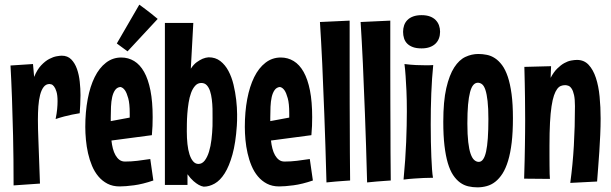

<svg xmlns="http://www.w3.org/2000/svg" viewBox="-20 -785 2614 821"><path d="M320.8 -300.8Q305.2 -298.3 288.1 -294.9Q273.4 -292 254.9 -287.1Q236.3 -282.2 217.8 -275.9Q222.7 -300.3 224.4 -318.6Q226.1 -336.9 226.1 -352.1Q226.1 -378.4 221.4 -393.3Q216.8 -408.2 210.9 -415.5Q205.1 -422.9 199.5 -424.3Q193.8 -425.8 191.9 -425.8Q176.3 -425.8 166.5 -412.8Q156.7 -399.9 151.4 -378.7Q146 -357.4 144 -330.1Q142.1 -302.7 142.1 -273.9Q142.1 -253.4 142.6 -232.9Q143.1 -212.4 144 -191.9L150.9 0L38.1 7.8Q38.1 -109.9 35.9 -204.3Q33.7 -298.8 31.2 -365.7Q28.3 -443.8 24.9 -504.9L121.1 -511.2L126 -456.1Q138.7 -487.3 156 -505.6Q173.3 -523.9 190.7 -533Q208 -542 222.4 -544.4Q236.8 -546.9 244.1 -546.9Q269 -546.9 284.7 -531Q300.3 -515.1 309.1 -490.2Q317.9 -465.3 321 -435.5Q324.2 -405.8 324.2 -377.9Q324.2 -356 323 -336.2Q321.8 -316.4 320.8 -300.8Z M635.7 -13.2Q590.3 2.4 553 7.3Q515.6 12.2 491.7 12.2Q461.9 12.2 439.5 0.5Q417 -11.2 400.6 -30.8Q384.3 -50.3 373.5 -75.9Q362.8 -101.6 356.4 -129.9Q350.1 -158.2 347.4 -187.3Q344.7 -216.3 344.7 -242.2Q344.7 -306.6 355 -361.1Q365.2 -415.5 384.8 -455.1Q404.3 -494.6 433.1 -516.8Q461.9 -539.1 498.5 -539.1Q528.8 -539.1 553.7 -523.9Q578.6 -508.8 596.2 -477.5Q613.8 -446.3 623.3 -398.2Q632.8 -350.1 632.8 -284.2Q632.8 -265.6 632.1 -246.6Q631.3 -227.5 629.4 -207L456.5 -184.1Q458.5 -166 462.6 -149.9Q466.8 -133.8 473.9 -121.3Q481 -108.9 490.7 -101.6Q500.5 -94.2 514.6 -94.2Q541 -94.2 567.4 -97.4Q593.8 -100.6 622.6 -105ZM453.6 -267.1 534.7 -282.2V-300.8Q534.7 -342.3 528.3 -365Q522 -387.7 514.6 -398.4Q505.9 -411.1 494.6 -413.1Q480.5 -411.6 472.2 -399.9Q463.9 -388.2 459.7 -369.9Q455.6 -351.6 454.6 -328.6Q453.6 -305.7 453.6 -282.2ZM575.7 -765.1Q587.9 -756.3 601.8 -745.8Q615.7 -735.4 627.4 -726.1Q641.1 -715.3 654.3 -704.1L525.4 -565.4L479.5 -599.1Z M992.7 -247.1Q987.8 -173.8 973.9 -124Q960 -74.2 940.7 -43.7Q921.4 -13.2 897.9 0Q874.5 13.2 851.1 13.2Q840.8 11.7 829.6 5.4Q819.8 0 807.4 -10.7Q794.9 -21.5 781.7 -40V5.9H685.1V-687H806.6L795.9 -491.2Q808.1 -509.8 821.5 -519.3Q835 -528.8 846.2 -533.7Q859.4 -539.1 872.1 -540Q901.4 -540 922.1 -523.9Q942.9 -507.8 956.8 -481.7Q970.7 -455.6 978.5 -423.1Q986.3 -390.6 990 -358.2Q993.7 -325.7 993.9 -296.1Q994.1 -266.6 992.7 -247.1ZM888.7 -246.1Q888.7 -260.7 888.9 -280Q889.2 -299.3 888.7 -319.8Q888.2 -340.3 885.7 -360.1Q883.3 -379.9 878.2 -395.5Q873 -411.1 864 -420.7Q855 -430.2 840.8 -430.2Q825.2 -430.2 814.5 -418.2Q803.7 -406.2 796.9 -387.5Q790 -368.7 786.4 -345.2Q782.7 -321.8 781 -298.8Q779.3 -275.9 779.1 -255.6Q778.8 -235.4 778.8 -223.1Q778.8 -194.3 781.5 -169.2Q784.2 -144 790.3 -125Q796.4 -106 805.9 -95Q815.4 -84 828.6 -84Q844.2 -84 855.5 -98.6Q866.7 -113.3 873.8 -136.5Q880.9 -159.7 884.3 -188.5Q887.7 -217.3 888.7 -246.1Z M1317.9 -13.2Q1272.5 2.4 1235.1 7.3Q1197.8 12.2 1173.8 12.2Q1144 12.2 1121.6 0.5Q1099.1 -11.2 1082.8 -30.8Q1066.4 -50.3 1055.7 -75.9Q1044.9 -101.6 1038.6 -129.9Q1032.2 -158.2 1029.5 -187.3Q1026.9 -216.3 1026.9 -242.2Q1026.9 -306.6 1037.1 -361.1Q1047.4 -415.5 1066.9 -455.1Q1086.4 -494.6 1115.2 -516.8Q1144 -539.1 1180.7 -539.1Q1210.9 -539.1 1235.8 -523.9Q1260.7 -508.8 1278.3 -477.5Q1295.9 -446.3 1305.4 -398.2Q1314.9 -350.1 1314.9 -284.2Q1314.9 -265.6 1314.2 -246.6Q1313.5 -227.5 1311.5 -207L1138.7 -184.1Q1140.6 -166 1144.8 -149.9Q1148.9 -133.8 1156 -121.3Q1163.1 -108.9 1172.9 -101.6Q1182.6 -94.2 1196.8 -94.2Q1223.1 -94.2 1249.5 -97.4Q1275.9 -100.6 1304.7 -105ZM1135.7 -267.1 1216.8 -282.2V-300.8Q1216.8 -342.3 1210.4 -365Q1204.1 -387.7 1196.8 -398.4Q1188 -411.1 1176.8 -413.1Q1162.6 -411.6 1154.3 -399.9Q1146 -388.2 1141.8 -369.9Q1137.7 -351.6 1136.7 -328.6Q1135.7 -305.7 1135.7 -282.2Z M1477.1 -13.2Q1464.4 -12.7 1448.2 -11.2Q1434.6 -10.3 1416.3 -8.8Q1397.9 -7.3 1376 -4.9Q1371.6 -170.4 1366.7 -297.6Q1361.8 -424.8 1357.9 -512.7Q1353 -615.2 1348.1 -690.9L1475.1 -696.8Q1475.1 -586.4 1475.1 -498.3Q1475.1 -410.2 1475.3 -341.6Q1475.6 -272.9 1475.8 -221.9Q1476.1 -170.9 1476.1 -134.3Q1476.6 -48.8 1477.1 -13.2Z M1650.9 -13.2Q1638.2 -12.7 1622.1 -11.2Q1608.4 -10.3 1590.1 -8.8Q1571.8 -7.3 1549.8 -4.9Q1545.4 -170.4 1540.5 -297.6Q1535.6 -424.8 1531.7 -512.7Q1526.9 -615.2 1522 -690.9L1648.9 -696.8Q1648.9 -586.4 1648.9 -498.3Q1648.9 -410.2 1649.2 -341.6Q1649.4 -272.9 1649.7 -221.9Q1649.9 -170.9 1649.9 -134.3Q1650.4 -48.8 1650.9 -13.2Z M1861.8 -648.9Q1861.8 -633.8 1856.9 -620.8Q1852.1 -607.9 1842.3 -598.4Q1832.5 -588.9 1817.6 -583.5Q1802.7 -578.1 1782.7 -578.1Q1760.7 -578.1 1745.8 -583.5Q1731 -588.9 1721.4 -598.4Q1711.9 -607.9 1707.8 -620.8Q1703.6 -633.8 1703.6 -648.9Q1703.6 -663.6 1708 -676.5Q1712.4 -689.5 1721.9 -699.2Q1731.4 -709 1746.6 -714.6Q1761.7 -720.2 1782.7 -720.2Q1803.7 -720.2 1818.6 -714.6Q1833.5 -709 1843 -699.2Q1852.5 -689.5 1857.2 -676.5Q1861.8 -663.6 1861.8 -648.9ZM1832.5 -506.8Q1829.6 -480 1827.6 -449.2Q1825.7 -418.5 1824.2 -385.5Q1822.8 -352.5 1822.3 -318.6Q1821.8 -284.7 1821.8 -252Q1821.8 -213.9 1822.5 -178.5Q1823.2 -143.1 1824.5 -113.3Q1825.7 -83.5 1827.4 -60.5Q1829.1 -37.6 1831.5 -24.9Q1812 -24.9 1791 -23.9Q1772.9 -22.9 1750.5 -21.5Q1728 -20 1705.6 -17.1Q1713.9 -105 1716.8 -178Q1719.7 -251 1719.7 -309.1Q1719.7 -358.9 1718 -396.2Q1716.3 -433.6 1714.4 -459.5Q1712.4 -489.7 1709.5 -511.2Q1736.8 -507.8 1759.5 -506.8Q1782.2 -505.9 1798.8 -505.9Q1806.6 -505.9 1813 -505.9Q1819.3 -505.9 1823.7 -506.3Q1829.1 -506.3 1832.5 -506.8Z M2173.3 -279.8Q2173.3 -220.2 2168 -175.3Q2162.6 -130.4 2152.6 -97.4Q2142.6 -64.5 2128.7 -42.7Q2114.7 -21 2097.9 -7.8Q2081.1 5.4 2061.5 10.7Q2042 16.1 2021.5 16.1Q2001 16.1 1982.2 11.7Q1963.4 7.3 1947.3 -4.4Q1931.2 -16.1 1917.7 -36.1Q1904.3 -56.2 1895 -87.4Q1885.7 -118.7 1880.6 -162.1Q1875.5 -205.6 1875.5 -264.2Q1875.5 -352.1 1888.4 -408.2Q1901.4 -464.4 1922.4 -496.8Q1943.4 -529.3 1970.2 -541.7Q1997.1 -554.2 2025.4 -554.2Q2043.5 -554.2 2061.8 -550.5Q2080.1 -546.9 2096.4 -536.1Q2112.8 -525.4 2127 -506.3Q2141.1 -487.3 2151.4 -456.8Q2161.6 -426.3 2167.5 -382.8Q2173.3 -339.4 2173.3 -279.8ZM2068.4 -275.9Q2068.4 -322.8 2064.9 -352.8Q2061.5 -382.8 2055.7 -400.4Q2049.8 -418 2041.5 -424.6Q2033.2 -431.2 2023.4 -431.2Q2012.2 -431.2 2003.9 -421.6Q1995.6 -412.1 1990 -391.1Q1984.4 -370.1 1981.4 -337.2Q1978.5 -304.2 1978.5 -256.8Q1978.5 -209 1982.2 -177.5Q1985.8 -146 1992.4 -127.2Q1999 -108.4 2008.1 -100.6Q2017.1 -92.8 2027.3 -92.8Q2048.8 -92.8 2058.6 -137.2Q2068.4 -181.6 2068.4 -275.9Z M2418.5 -2.9Q2429.2 -81.5 2433.8 -162.1Q2438.5 -242.7 2438.5 -331.1Q2438.5 -360.8 2434.6 -378.7Q2430.7 -396.5 2424.3 -406Q2418 -415.5 2410.6 -418.2Q2403.3 -420.9 2396.5 -420.9Q2386.7 -420.9 2378.2 -417.5Q2369.6 -414.1 2362.3 -404.3Q2355 -394.5 2348.9 -377Q2342.8 -359.4 2338.4 -330.6Q2334 -301.8 2331.8 -260.5Q2329.6 -219.2 2329.6 -162.1Q2329.6 -141.6 2329.6 -119.4Q2329.6 -97.2 2329.8 -77.1Q2330.1 -57.1 2330.3 -41.7Q2330.6 -26.4 2331.5 -20L2221.2 -21Q2222.7 -65.4 2223.4 -100.3Q2224.1 -135.3 2224.6 -164.6Q2225.1 -193.8 2225.3 -219.5Q2225.6 -245.1 2225.6 -270Q2225.6 -292.5 2225.3 -316.2Q2225.1 -339.8 2224.9 -367.2Q2224.6 -394.5 2223.9 -427Q2223.1 -459.5 2222.2 -499L2336.4 -502L2334.5 -452.1Q2347.7 -477.1 2362.8 -491.9Q2377.9 -506.8 2392.8 -515.1Q2407.7 -523.4 2421.9 -526.1Q2436 -528.8 2447.3 -528.8Q2477.5 -528.8 2497.1 -507.8Q2516.6 -486.8 2528.1 -451.9Q2539.6 -417 2543.9 -372.1Q2548.3 -327.1 2548.3 -278.8Q2548.3 -243.7 2546.6 -207.5Q2544.9 -171.4 2542.7 -136.5Q2540.5 -101.6 2537.8 -69.1Q2535.2 -36.6 2533.2 -8.8Z"/></svg>

Font: Mouse Memoirs
Style: Regular
Weight: 400
Version: Version 1.000